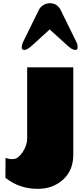

<svg xmlns="http://www.w3.org/2000/svg" viewBox="-20 -1033 511 1215"><path d="M225.1 -968.8Q235.4 -990.2 255.1 -1001.5Q274.9 -1012.7 295.4 -1012.7Q342.8 -1012.7 364.3 -968.8L464.4 -765.1Q471.2 -751.5 471.2 -734.1Q471.2 -716.8 457 -716.8Q436.5 -716.8 405.3 -746.1L294.4 -846.7L184.1 -746.1Q151.9 -716.8 134.5 -716.8Q117.2 -716.8 117.2 -733.9Q117.2 -747.6 125 -765.1ZM219.2 162.1Q101.6 162.1 14.2 91.8L15.1 -34.2Q34.7 -25.9 57.1 -25.9Q79.6 -25.9 94.7 -38.3Q109.9 -50.8 122.6 -69.3Q151.9 -112.8 151.9 -154.8V-606.9H443.8V-54.2Q443.8 44.9 379.2 103.5Q314.5 162.1 219.2 162.1Z"/></svg>

Font: Fz Rammetto One
Style: Regular
Weight: 400
Designer: Vernon Adams
Foundry: Vernon Adams
Version: Vit hóa bi c Thuy @ FontZin.Com